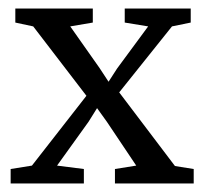

<svg xmlns="http://www.w3.org/2000/svg" viewBox="-20 -431 479 451"><path d="M5 0V-34L55 -42L183 -206L58 -369L16 -378V-411H198V-378L145 -369L214 -271L235 -239L255 -270L328 -369L273 -378V-411H428V-378L384 -369L260 -214L391 -41L435 -34V0H250V-34L300 -42L231 -145L208 -177L188 -145L114 -42L177 -34V0Z"/></svg>

Font: Aikya
Style: Regular
Weight: 400
Designer: Neelakash Kshetrimayum (Latin subset based on Merriweather by Eben Sorkin)
Foundry: Brand New Type
Version: Version 1.00 b005